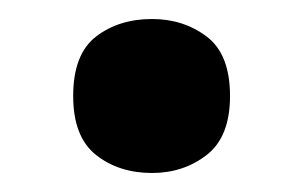

<svg xmlns="http://www.w3.org/2000/svg" viewBox="-20 -169 319 202"><path d="M57 -68Q57 -112 81 -130.5Q105 -149 140 -149Q173 -149 197.5 -130.5Q222 -112 222 -68Q222 -25 197.5 -6Q173 13 140 13Q105 13 81 -6Q57 -25 57 -68Z"/></svg>

Font: Noto Sans Thai Looped UI
Style: Bold
Weight: 700
Designer: Cadson Demak Team
Foundry: Cadson Demak Co., Ltd.
Version: Version 1.000; ttfautohint (v1.8.4.7-5d5b)